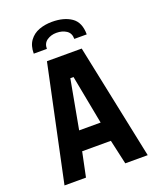

<svg xmlns="http://www.w3.org/2000/svg" viewBox="-167 -1034 935 1134"><g transform="rotate(-20 300.0 -467.0)"><path d="M192 -725H410.5L561.5 0H420.5L386 -154H205.5L173.5 0H38.5ZM366 -276 307.5 -583.5H287.5L231 -276ZM467 -793.5H389Q389 -830 363.2 -846.8Q337.5 -863.5 301 -863.5Q267.5 -863.5 242 -846.2Q216.5 -829 216.5 -793.5H134Q134 -843.5 157 -874.8Q180 -906 217.2 -919.8Q254.5 -933.5 299 -933.5Q373.5 -933.5 420.2 -901.5Q467 -869.5 467 -793.5Z"/></g></svg>

Font: JuliaMono ExtraBold
Style: Regular
Weight: 800
Monospace: yes
Designer: cormullion
Foundry: corm
Version: Version 0.055; ttfautohint (v1.8.4)